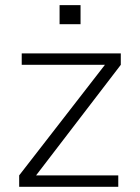

<svg xmlns="http://www.w3.org/2000/svg" viewBox="-20 -718 538 738"><path d="M63.5 -512.7H444.3V-468.8L118.7 -43.9H434.6V0H53.7V-43.9L383.3 -468.8H63.5ZM289.6 -698.2V-625H209V-698.2Z"/></svg>

Font: Voltera Light
Style: Light
Weight: 300
Designer: Bernd Montag
Version: Version 1.301